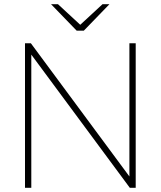

<svg xmlns="http://www.w3.org/2000/svg" viewBox="-20 -894 765 914"><path d="M127 -688 596 -54V-688H626V0H598L129 -634V0H99V-688ZM345 -748H379L501 -874H468L362 -776L256 -874H223Z"/></svg>

Font: Roundo ExtraLight
Style: Regular
Weight: 250
Designer: Namrata Goyal (Gurmukhi), Shiva Nallaperumal (Latin)
Foundry: Indian Type Foundry
Version: Version 1.000;PS 1.0;hotconv 1.0.88;makeotf.lib2.5.647800